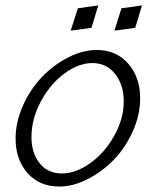

<svg xmlns="http://www.w3.org/2000/svg" viewBox="-20 -683 575 703"><path d="M339.8 -663.1 265.1 -652.8 238.8 -570.8 314.9 -581.1ZM500 -663.1 424.8 -652.8 398.9 -570.8 475.1 -581.1ZM196.8 0Q247.6 0 300.8 -27.1Q354 -54.2 396.5 -97.9Q439 -141.6 466.1 -201.9Q493.2 -262.2 493.2 -323.2Q493.2 -399.9 449.5 -450Q405.8 -500 334 -500Q282.7 -500 229 -472.4Q175.3 -444.8 133.1 -400.6Q90.8 -356.4 64 -296.4Q37.1 -236.3 37.1 -175.8Q37.1 -98.6 80.8 -49.3Q124.5 0 196.8 0ZM318.8 -452.1Q370.1 -452.1 401.6 -412.1Q433.1 -372.1 433.1 -312Q433.1 -247.6 397.9 -185.3Q362.8 -123 310.1 -85.4Q257.3 -47.9 207 -47.9Q154.8 -47.9 125 -85.4Q95.2 -123 95.2 -181.2Q95.2 -247.1 129.2 -310.8Q163.1 -374.5 215.1 -413.3Q267.1 -452.1 318.8 -452.1Z"/></svg>

Font: Comic Neue Angular
Style: Italic
Weight: 400
Italic angle: -12°
Designer: Craig Rozynski
Foundry: Craig Rozynski
Version: Version 2.003